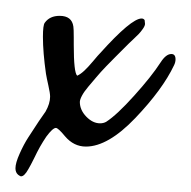

<svg xmlns="http://www.w3.org/2000/svg" viewBox="-53 -263 245 246"><path d="M132.8 -232.4Q132.8 -230 130.1 -226.1Q127.4 -222.2 124.8 -219.5Q122.1 -216.8 117.7 -212.6Q113.3 -208.5 112.3 -207.5Q111.8 -207 105.5 -200.7Q99.1 -194.3 94.7 -189.9Q90.3 -185.5 83 -178Q75.7 -170.4 70.6 -164.3Q65.4 -158.2 60.1 -151.9Q54.7 -145.5 52 -140.4Q49.3 -135.3 49.3 -132.3Q49.3 -122.1 57.6 -113.5Q65.9 -105 75.2 -105Q79.6 -105 83 -106.9Q96.7 -115.7 118.9 -140.4Q141.1 -165 152.8 -183.1Q159.7 -193.8 166.5 -193.8Q171.9 -193.8 171.9 -187Q171.9 -183.1 169.9 -179.2Q155.3 -148.4 120.4 -111.8Q85.4 -75.2 57.1 -75.2Q41.5 -75.2 30.3 -88.4Q21.5 -99.1 18.6 -99.1Q14.6 -99.1 6.3 -87.9Q2 -81.5 -1.7 -75Q-5.4 -68.4 -9.5 -59.8Q-13.7 -51.3 -16.6 -46.4Q-22 -36.6 -26.4 -37.1Q-27.8 -37.6 -29.8 -39.1Q-33.2 -42 -33.2 -47.4Q-33.2 -54.2 -27.8 -66.2Q-22.5 -78.1 -16.8 -86.9Q-11.2 -95.7 -3.2 -107.7Q4.9 -119.6 5.4 -120.1Q11.2 -130.4 11.2 -139.2Q11.2 -143.6 9 -153.3Q6.8 -163.1 5.9 -168.5Q2 -195.8 2 -215.8Q2 -231 4.4 -233.9Q10.7 -242.7 23.4 -242.7Q39.1 -242.7 41 -229Q41.5 -226.1 41.5 -214.8V-205.6Q41.5 -169.9 45.9 -166Q50.3 -168 55.2 -172.6Q60.1 -177.2 66.7 -185.1Q73.2 -192.9 75.2 -194.8Q115.2 -239.3 128.4 -239.3Q130.9 -239.3 132.3 -237.3Z"/></svg>

Font: Sintesa 2
Style: 2
Weight: 400
Version: Version 001.000